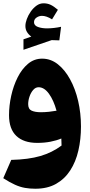

<svg xmlns="http://www.w3.org/2000/svg" viewBox="-20 -863 550 1174"><path d="M195.8 291Q162.6 291 133.1 285.9Q103.5 280.8 71.8 266.6Q40 252.4 0 226.6L48.8 114.7Q153.8 112.3 226.6 91.1Q299.3 69.8 356.4 26.9Q356.4 7.3 355 -16.1Q326.2 -3.9 288.8 3.4Q251.5 10.7 207.5 10.7Q125 10.7 80.1 -31.7Q35.2 -74.2 35.2 -158.7Q35.2 -216.8 48.6 -277.6Q62 -338.4 87.9 -389.9Q113.8 -441.4 151.4 -472.9Q189 -504.4 237.8 -504.4Q290 -504.4 333.3 -470.5Q376.5 -436.5 408.4 -378.4Q440.4 -320.3 457.8 -245.8Q475.1 -171.4 475.1 -89.8Q475.1 -11.2 459.2 57.6Q443.4 126.5 409.4 179Q375.5 231.4 322.8 261.2Q270 291 195.8 291ZM325.7 -186Q308.1 -250 279.3 -289.8Q250.5 -329.6 215.8 -329.6Q197.3 -329.6 182.9 -313Q168.5 -296.4 160.4 -272.5Q152.3 -248.5 152.3 -226.1Q152.3 -195.8 173.6 -186.3Q194.8 -176.8 229.5 -176.8Q253.4 -176.8 278.8 -179.4Q304.2 -182.1 325.7 -186ZM188 -727.1Q188 -707 211.9 -698.2Q235.8 -689.5 267.6 -689.5Q286.6 -689.5 310.1 -692.1Q333.5 -694.8 353.5 -699.2L342.8 -616.2L295.9 -617.7L123.5 -558.6V-622.6L171.4 -639.2Q154.8 -651.4 145 -667.5Q135.3 -683.6 135.3 -704.1Q135.3 -722.7 143.8 -746.1Q152.3 -769.5 167.7 -791.7Q183.1 -814 203.1 -828.4Q223.1 -842.8 246.1 -842.8Q270 -842.8 289.3 -833.7Q308.6 -824.7 334 -803.2L298.3 -744.6Q264.2 -766.1 236.8 -766.1Q218.8 -766.1 203.4 -755.6Q188 -745.1 188 -727.1Z"/></svg>

Font: Pinar-DS1-FD ExtraBold
Style: Regular
Weight: 800
Designer: Amin Abedi
Version: Version 2.000